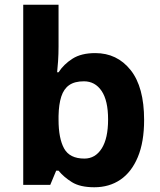

<svg xmlns="http://www.w3.org/2000/svg" viewBox="-20 -780 673 810"><path d="M227 -583Q227 -552 225 -522Q223 -492 221 -475H227Q249 -509 286 -532.5Q323 -556 382 -556Q474 -556 531 -484.5Q588 -413 588 -274Q588 -181 561.5 -117.5Q535 -54 488 -22Q441 10 378 10Q318 10 283.5 -11.5Q249 -33 227 -60H217L192 0H78V-760H227ZM334 -437Q295 -437 272 -421Q249 -405 238.5 -372.5Q228 -340 227 -291V-275Q227 -196 250.5 -153.5Q274 -111 336 -111Q382 -111 409 -153.5Q436 -196 436 -276Q436 -356 408.5 -396.5Q381 -437 334 -437Z"/></svg>

Font: Noto Sans Armenian
Style: Bold
Weight: 700
Version: Version 2.007